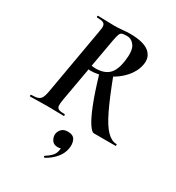

<svg xmlns="http://www.w3.org/2000/svg" viewBox="-211 -754 1057 1155"><g transform="rotate(30 317.5 -176.0)"><path d="M19 0Q15 0 15 -6Q15 -12 19 -12Q48 -12 64 -17.5Q80 -23 88 -38Q96 -53 101 -81L182 -544Q188 -573 186 -587.5Q184 -602 171 -607.5Q158 -613 130 -613Q126 -613 126 -619Q126 -625 130 -625Q153 -625 182.5 -623.5Q212 -622 244 -622Q267 -622 299 -625Q331 -628 351 -628Q445 -628 485 -594.5Q525 -561 512 -503Q502 -454 463 -411Q424 -368 369 -342Q314 -316 253 -316Q250 -316 246.5 -316.5Q243 -317 241 -318L199 -81Q194 -53 195.5 -38Q197 -23 210 -17.5Q223 -12 250 -12Q254 -12 254 -6Q254 0 251 0Q227 0 198.5 -1Q170 -2 136 -2Q103 -2 72.5 -1Q42 0 19 0ZM460 0Q447 0 424.5 -33Q402 -66 372.5 -139.5Q343 -213 308 -333L388 -360Q437 -231 474 -154.5Q511 -78 544 -45Q577 -12 611 -12Q614 -12 614 -6Q614 0 611 0Q550 0 514 0Q478 0 460 0ZM273 -343Q332 -343 363.5 -372Q395 -401 405 -469Q416 -546 395 -576.5Q374 -607 342 -607Q320 -607 309 -604Q298 -601 292.5 -587.5Q287 -574 281 -542L246 -346Q252 -345 259 -344Q266 -343 273 -343ZM279 275Q275 277 271.5 272.5Q268 268 272 265Q295 251 311 234.5Q327 218 331 198Q336 177 330.5 167Q325 157 317 156L350 137Q351 159 342.5 170Q334 181 314 181Q283 181 270.5 159Q258 137 262 115Q266 96 280.5 82.5Q295 69 322 69Q360 69 372 95Q384 121 377 156Q370 193 343 224Q316 255 279 275Z"/></g></svg>

Font: Cormorant Light
Style: Italic
Weight: 300
Italic angle: -10°
Designer: Christian Thalmann (Catharsis Fonts)
Foundry: Catharsis Fonts
Version: Version 4.000